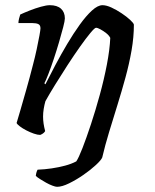

<svg xmlns="http://www.w3.org/2000/svg" viewBox="-20 -520 597 740"><path d="M44 -46Q49 -62 58.5 -95Q68 -128 81 -173.5Q94 -219 107 -270Q115 -300 121.5 -330.5Q128 -361 132 -383Q136 -405 136 -411Q136 -423 128 -427Q120 -431 106 -431H51Q51 -439 53.5 -448.5Q56 -458 58 -464Q73 -471 94.5 -479.5Q116 -488 137.5 -494Q159 -500 172 -500Q200 -500 215 -486.5Q230 -473 230 -449Q230 -440 223.5 -415Q217 -390 207.5 -357.5Q198 -325 187 -292Q176 -259 166 -233.5Q156 -208 151 -199L155 -195Q172 -229 193.5 -269.5Q215 -310 239 -350.5Q263 -391 287.5 -425Q312 -459 334.5 -479.5Q357 -500 375 -500Q390 -500 409.5 -491Q429 -482 448.5 -469Q468 -456 481.5 -443.5Q495 -431 496 -425Q496 -377 487 -325.5Q478 -274 463.5 -221Q449 -168 432.5 -115Q416 -62 400.5 -11Q385 40 374 87Q370 97 349.5 116Q329 135 301.5 154Q274 173 246.5 186.5Q219 200 200 200Q194 200 182 195.5Q170 191 157.5 184Q145 177 134 170Q123 163 118 158Q119 149 121 143Q123 137 125 134Q152 133 179 129Q206 125 230.5 118.5Q255 112 274 102Q283 89 298 50.5Q313 12 330.5 -41Q348 -94 364.5 -154Q381 -214 392 -271.5Q403 -329 405 -374Q400 -384 389 -392.5Q378 -401 367 -407Q356 -413 350 -413Q345 -413 328 -392.5Q311 -372 288 -339.5Q265 -307 240 -268.5Q215 -230 192.5 -193.5Q170 -157 155 -130Q151 -116 148.5 -100.5Q146 -85 146 -71Q146 -57 148 -43.5Q150 -30 154 -15Q153 -12 148 -7.5Q143 -3 135 0Q125 0 110.5 -5Q96 -10 81.5 -17.5Q67 -25 56.5 -33Q46 -41 44 -46Z"/></svg>

Font: Texturina Medium
Style: Italic
Weight: 500
Italic angle: -11°
Designer: Guillermo Torres Carreño
Foundry: Omnibus-Type
Version: Version 1.002